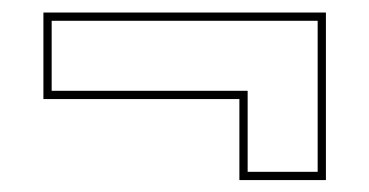

<svg xmlns="http://www.w3.org/2000/svg" viewBox="-20 -462 604 314"><path d="M513 -441.5V-167.5H371.5V-300H51V-441.5ZM499.5 -428H64.5V-313.5H385V-181H499.5Z"/></svg>

Font: Tourney Thin
Style: Regular
Weight: 100
Designer: Tyler Finck
Foundry: Etcetera Type Co
Version: Version 1.015